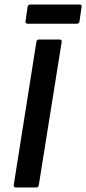

<svg xmlns="http://www.w3.org/2000/svg" viewBox="-20 -830 381 850"><path d="M51 0Q39 0 41 -12L141 -644Q143 -655 152 -655H243Q255 -655 253 -644L152 -12Q150 0 141 0ZM102 -725Q92 -725 93 -736L102 -799Q104 -810 115 -810H333Q343 -810 341 -799L332 -736Q331 -725 319 -725Z"/></svg>

Font: Sofia Sans Semi Condensed
Style: Bold Italic
Weight: 700
Italic angle: -9°
Version: Version 4.100